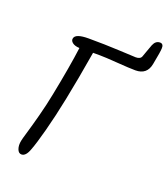

<svg xmlns="http://www.w3.org/2000/svg" viewBox="-141 -887 858 978"><g transform="rotate(20 288.0 -397.5)"><path d="M88.9 -8.8Q72.8 -8.8 65.7 -28.6Q58.6 -48.3 64 -74.2Q65.4 -83 77.6 -123.8Q89.8 -164.6 106.4 -227.3Q123 -290 134.8 -350.1Q167.5 -513.7 181.2 -619.1Q155.3 -620.6 142.6 -630.9Q129.9 -641.1 132.8 -653.8Q137.7 -681.2 209 -681.2Q295.4 -681.2 380.1 -677Q464.8 -672.9 466.8 -672.9Q492.2 -672.9 498 -689.9Q501 -698.2 509.8 -722.9Q518.6 -747.6 522.9 -758.8Q534.2 -786.1 558.1 -786.1Q567.9 -786.1 572.5 -779.3Q577.1 -772.5 576.2 -761.2Q576.2 -744.6 562 -671.9Q550.8 -609.9 487.8 -609.9Q456.5 -609.9 388.2 -615Q319.8 -620.1 290 -620.1H254.9Q230 -470.2 206.1 -353Q185.5 -251.5 163.6 -169.2Q141.6 -86.9 127.9 -51.8Q112.8 -8.8 88.9 -8.8Z"/></g></svg>

Font: Shantell Sans Irregular
Style: Italic
Weight: 300
Italic angle: -11.31°
Designer: Stephen Nixon, Anya Danilova, Shantell Martin
Foundry: Arrow Type
Version: Version 1.006;[9816181b4]